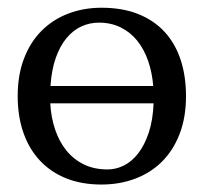

<svg xmlns="http://www.w3.org/2000/svg" viewBox="-20 -478 540 509"><path d="M26.9 -223.1Q26.9 -279.3 43.7 -323Q60.5 -366.7 90.3 -396.5Q120.1 -426.3 160.9 -441.9Q201.7 -457.5 249 -457.5Q304.7 -457.5 346.7 -440.7Q388.7 -423.8 416.7 -393.1Q444.8 -362.3 459 -319.1Q473.1 -275.9 473.1 -223.1Q473.1 -167 456.3 -123.3Q439.5 -79.6 409.7 -49.8Q379.9 -20 338.6 -4.4Q297.4 11.2 249 11.2Q195.8 11.2 154.5 -5.6Q113.3 -22.5 85 -53.2Q56.6 -84 41.7 -127.2Q26.9 -170.4 26.9 -223.1ZM265.1 -28.8Q287.6 -28.8 308.6 -39.3Q329.6 -49.8 346.4 -71.5Q363.3 -93.3 374.3 -126.2Q385.3 -159.2 387.2 -204.1H113.3Q115.2 -167 126 -135Q136.7 -103 155.8 -79.3Q174.8 -55.7 202.1 -42.2Q229.5 -28.8 265.1 -28.8ZM242.2 -418Q217.8 -418 195.8 -408Q173.8 -397.9 156.5 -377.2Q139.2 -356.4 127.9 -324.7Q116.7 -293 113.8 -250H386.2Q383.3 -286.1 372.6 -316.9Q361.8 -347.7 343.8 -370.1Q325.7 -392.6 300 -405.3Q274.4 -418 242.2 -418Z"/></svg>

Font: PT Astra Serif
Style: Regular
Weight: 400
Designer: A.Korolkova, I. Chaeva
Foundry: ParaType Ltd
Version: Version 1.002